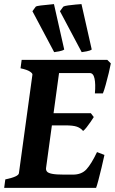

<svg xmlns="http://www.w3.org/2000/svg" viewBox="-25 -903 553 923"><path d="M507.8 -598.1Q504.9 -581.5 497.8 -552Q490.7 -522.5 482.9 -494.6Q475.1 -466.8 469.7 -454.1H431.2Q435.1 -499 429.4 -525.4Q423.8 -551.8 406.7 -551.8H235.4L257.3 -615.2H490.7ZM425.8 -340.3Q420.4 -331.5 410.9 -317.6Q401.4 -303.7 391.6 -291.3Q381.8 -278.8 374.5 -273.4Q362.8 -287.6 344.7 -293.9Q326.7 -300.3 288.6 -300.3H194.8L212.4 -358.9H411.6ZM477.1 -158.2Q471.2 -130.4 463.1 -96.9Q455.1 -63.5 448 -36.6Q440.9 -9.8 437 0H-4.9L0.5 -40.5Q64 -53.7 65.9 -70.3L130.9 -544.4Q131.8 -550.3 118.7 -559.1Q105.5 -567.9 73.7 -574.7L79.1 -615.2H333.5L328.1 -574.7Q296.4 -571.3 278.3 -566.7Q260.3 -562 259.3 -555.2L196.3 -94.7Q195.3 -85.4 200.7 -78.4Q206.1 -71.3 225.3 -67.4Q244.6 -63.5 284.7 -63.5H325.2Q367.2 -63.5 390.6 -89.1Q414.1 -114.7 441.4 -171.9ZM235.4 -652.3 130.9 -849.1 147 -871.1Q152.3 -874.5 171.1 -876.7Q189.9 -878.9 209 -880.6Q228 -882.3 234.4 -883.3L283.7 -665Q275.9 -659.2 259.3 -656.2Q242.7 -653.3 235.4 -652.3ZM367.7 -652.3 263.2 -849.1 279.3 -871.1Q284.7 -874.5 302.5 -877Q320.3 -879.4 339.1 -881.1Q357.9 -882.8 366.7 -883.3L416 -665Q408.2 -659.2 391.6 -656.2Q375 -653.3 367.7 -652.3Z"/></svg>

Font: Gentium Book Plus
Style: Bold Italic
Weight: 700
Italic angle: -8°
Designer: Victor Gaultney, Annie Olsen, Iska Routamaa, Becca Hirsbrunner
Foundry: SIL International
Version: Version 6.101